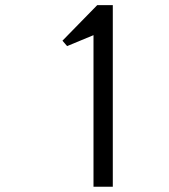

<svg xmlns="http://www.w3.org/2000/svg" viewBox="-20 -708 640 728"><path d="M407.7 -688.5V0H334.5V-574.7L234.4 -533.2L216.8 -553.7L348.6 -688.5Z"/></svg>

Font: Anka/Coder
Style: Regular
Weight: 400
Monospace: yes
Version: Version 001.100